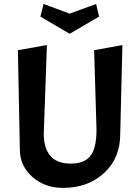

<svg xmlns="http://www.w3.org/2000/svg" viewBox="-20 -918 691 949"><path d="M324.2 -751Q288.1 -772.5 179.7 -835.9Q183.6 -851.6 195.3 -898.4Q227.5 -886.7 324.2 -850.6Q356.4 -862.3 455.1 -898.4Q459 -882.8 469.7 -835.9Q433.6 -814.5 324.2 -751ZM291 10.7Q201.2 10.7 139.6 -43.9Q78.1 -98.6 78.1 -179.7Q74.2 -343.8 68.4 -669.9Q103.5 -675.8 211.9 -695.3Q208 -585.9 196.3 -256.8Q196.3 -186.5 228.5 -148.4Q260.7 -109.4 329.1 -109.4Q397.5 -109.4 426.8 -147.5Q457 -184.6 457 -278.3Q453.1 -408.2 445.3 -669.9Q480.5 -675.8 585 -695.3Q582 -585 574.2 -254.9Q574.2 -136.7 495.1 -63.5Q416 10.7 291 10.7Z"/></svg>

Font: Acme Polish
Style: Regular
Weight: 400
Designer: Juan Pablo del Peral
Version: Version 1.002